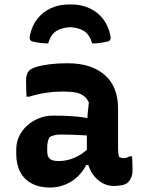

<svg xmlns="http://www.w3.org/2000/svg" viewBox="-20 -832 640 862"><path d="M510 -347Q510 -324 510 -301Q510 -278 510 -255Q510 -232 510 -209Q510 -186 510 -164Q510 -153 511 -144.5Q512 -136 514 -128Q517 -126 522.5 -124Q528 -122 534 -122Q541 -122 548 -124Q555 -126 561 -130H573Q574 -113 574.5 -97.5Q575 -82 575 -65Q575 -49 568.5 -34Q562 -19 552 -11Q542 -3 524.5 0Q507 3 492 3Q465 3 443 -8.5Q421 -20 404.5 -39.5Q388 -59 379 -84Q370 -109 370 -136Q370 -163 370 -190Q370 -217 370 -243Q370 -263 371 -283.5Q372 -304 374 -326Q376 -348 379 -372Q370 -391 356 -401.5Q342 -412 320 -416.5Q298 -421 267 -421Q238 -421 212 -418.5Q186 -416 161.5 -411Q137 -406 111 -398H99Q98 -416 97.5 -435.5Q97 -455 97 -473Q97 -486 100.5 -497Q104 -508 111 -515Q119 -524 143 -531.5Q167 -539 203 -543.5Q239 -548 283 -548Q340 -548 382.5 -533.5Q425 -519 453.5 -492.5Q482 -466 496 -429Q510 -392 510 -347ZM192 -153Q192 -129 203.5 -119Q215 -109 243 -109Q267 -109 291 -115.5Q315 -122 339 -136.5Q363 -151 386 -175L390 -91H367Q353 -63 329.5 -40Q306 -17 273.5 -3.5Q241 10 204 10Q157 10 123 -8Q89 -26 71 -59.5Q53 -93 53 -140V-162Q53 -192 65.5 -219Q78 -246 100.5 -267Q123 -288 153.5 -300.5Q184 -313 220 -313Q259 -313 294 -311Q329 -309 357.5 -304.5Q386 -300 406 -295Q413 -292 417.5 -279.5Q422 -267 424 -250.5Q426 -234 426 -219Q397 -222 367.5 -224Q338 -226 309.5 -227Q281 -228 253 -228Q237 -228 224.5 -225Q212 -222 202 -216Q197 -206 194.5 -195Q192 -184 192 -172ZM295 -710Q257 -708 232.5 -692.5Q208 -677 196 -637Q177 -637 159.5 -639.5Q142 -642 125 -646Q116 -649 114 -656Q112 -663 115 -675Q124 -718 148.5 -748.5Q173 -779 209 -795.5Q245 -812 290 -812H301Q345 -812 381 -795.5Q417 -779 441.5 -748.5Q466 -718 475 -675Q478 -663 476 -656Q474 -649 465 -646Q448 -642 430.5 -639.5Q413 -637 394 -637Q382 -677 357.5 -692.5Q333 -708 295 -710Z"/></svg>

Font: Rec Mono Semicasual
Style: Bold
Weight: 700
Version: Version 1.085; ttfautohint (v1.8.4.7-5d5b)